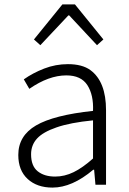

<svg xmlns="http://www.w3.org/2000/svg" viewBox="-20 -838 587 871"><path d="M63 -135Q63 -222 143.5 -269Q224 -316 402 -335Q405 -407 376.5 -451.5Q348 -496 281 -496Q201 -496 113 -435L88 -478Q129 -507 180.5 -527Q232 -547 288 -547Q353 -547 390 -520Q461 -468 461 -338V0H413L407 -68H403Q307 13 218 13Q148 13 105.5 -26Q63 -65 63 -135ZM402 -119V-292Q299 -282 236 -260Q175 -239 148 -209.5Q121 -180 121 -138Q121 -85 151 -61Q181 -37 230 -37Q273 -37 314 -57Q355 -77 402 -119ZM263 -818H320L449 -659L420 -633L294 -768H290L163 -633L134 -659Z"/></svg>

Font: Merged Yaku Han JP Light
Style: Regular
Weight: 300
Designer: Ryoko NISHIZUKA 西塚涼子 (kana, bopomofo & ideographs); Paul D. Hunt (Latin, Greek & Cyrillic); Sandoll Communications 산돌커뮤니
Foundry: Adobe
Version: Version 2.004